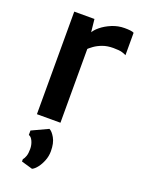

<svg xmlns="http://www.w3.org/2000/svg" viewBox="-156 -636 727 978"><g transform="rotate(20 207.5 -147.5)"><path d="M195 -393.5 188 -480Q196 -498.5 220 -518.2Q244 -538 276.8 -551.5Q309.5 -565 344.5 -565Q362 -565 375.5 -563.5Q389 -562 395.5 -558V-436.5Q388 -441 373 -445.5Q358 -450 325.5 -450Q293 -450 267.8 -440.8Q242.5 -431.5 224.2 -418.2Q206 -405 195 -393.5ZM74.5 0V-556H184L192 -480L202 -443V0ZM146 270 85.5 252.5V240Q93 231.5 98 217Q103 202.5 103 179Q103 156.5 94.2 137Q85.5 117.5 72 113.5V89.5L160 48.5Q175 55 190.5 82Q206 109 206 153Q206 179.5 196.5 204Q187 228.5 173.2 246.2Q159.5 264 146 270Z"/></g></svg>

Font: Merriweather Sans Medium
Style: Regular
Weight: 500
Designer: Eben Sorkin
Foundry: Eben Sorkin
Version: Version 2.001